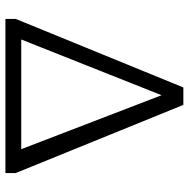

<svg xmlns="http://www.w3.org/2000/svg" viewBox="-14 -684 698 710"><g transform="rotate(90 335.0 -329.0)"><path d="M67.7 0V-58.5H595.4V0ZM620 0H554.2L316.7 -617.5H348L102.8 0H50.1V-38.5L303.4 -658H367.9L620 -37.9Z"/></g></svg>

Font: Ysabeau
Style: Bold
Weight: 700
Designer: Christian Thalmann (Catharsis Fonts)
Version: Version 2.000;gftools[0.9.27.dev2+g8671c4b]